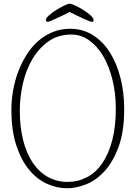

<svg xmlns="http://www.w3.org/2000/svg" viewBox="-20 -992 727 1028"><path d="M473 -875Q468 -875 455 -880Q442 -885 425 -893Q408 -901 389 -910Q370 -919 353 -928Q336 -919 317 -910Q298 -901 281 -893Q264 -885 251.5 -880Q239 -875 234 -875Q226 -875 226 -886Q226 -895 242.5 -910Q259 -925 281 -938.5Q303 -952 323.5 -962Q344 -972 353 -972Q362 -972 383.5 -962Q405 -952 426.5 -938.5Q448 -925 464.5 -910Q481 -895 481 -886Q481 -875 473 -875ZM86 -400Q86 -312 104 -241Q122 -170 155.5 -120.5Q189 -71 236.5 -44.5Q284 -18 342 -18Q397 -18 444.5 -42.5Q492 -67 526.5 -116.5Q561 -166 580.5 -239Q600 -312 600 -410Q600 -493 582 -565.5Q564 -638 532.5 -691.5Q501 -745 457.5 -776Q414 -807 362 -807Q291 -807 239.5 -770.5Q188 -734 153.5 -675.5Q119 -617 102.5 -544.5Q86 -472 86 -400ZM41 -404Q41 -455 50 -507Q59 -559 77 -607Q95 -655 121.5 -697.5Q148 -740 183 -771Q218 -802 261.5 -820Q305 -838 356 -838Q424 -838 478 -803.5Q532 -769 569 -710Q606 -651 625.5 -573Q645 -495 645 -408Q645 -286 614.5 -204.5Q584 -123 538.5 -74Q493 -25 439.5 -4.5Q386 16 340 16Q284 16 230.5 -8.5Q177 -33 135 -84Q93 -135 67 -214.5Q41 -294 41 -404Z"/></svg>

Font: Life Savers
Style: Regular
Weight: 400
Version: Version 2.001; ttfautohint (v0.93) -l 8 -r 50 -G 200 -x 14 -